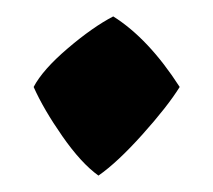

<svg xmlns="http://www.w3.org/2000/svg" viewBox="-20 -199 260 234"><path d="M199 -93Q184 -69 153.5 -35Q123 -1 100 15Q79 0 56 -33Q33 -66 21 -93Q32 -114 62.5 -140Q93 -166 118 -179Q161 -152 199 -93Z"/></svg>

Font: Almendra
Style: Bold Italic
Weight: 700
Italic angle: -12°
Designer: Ana Sanfelippo
Foundry: Ana Sanfelippo
Version: Version 1.004